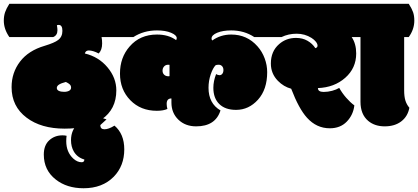

<svg xmlns="http://www.w3.org/2000/svg" viewBox="-52 -670 2229 1024"><path d="M-31.7 -560.1Q-31.7 -514.6 -2 -472.2H231.4Q254.4 -481.4 254.4 -508.8Q254.4 -518.6 251.5 -535.2Q254.9 -537.1 261.2 -537.1Q280.8 -537.1 280.8 -505.4Q280.8 -473.6 257.8 -456.5Q239.3 -441.9 186.5 -425.8Q99.6 -400.4 54.7 -341.3Q9.8 -282.2 9.8 -205.1Q9.8 -102.5 89.8 -42.5Q167 16.1 293 16.1Q418.9 16.1 490.2 -33.2Q568.4 -86.9 568.4 -188Q568.4 -254.9 521.2 -311Q474.1 -367.2 400.4 -384.8Q404.8 -400.9 421.4 -400.9Q443.4 -400.9 474.6 -384.8Q492.7 -403.8 492.7 -438Q492.7 -457 489.7 -472.2H582Q612.3 -514.2 612.3 -560.1Q612.3 -586.9 605 -606.4Q597.7 -626 582 -649.9H-2Q-17.6 -625.5 -24.7 -605.2Q-31.7 -585 -31.7 -560.1ZM299.3 -232.9Q313 -226.6 320.1 -219.7Q327.1 -212.9 327.1 -202.4Q327.1 -191.9 316.7 -186Q306.2 -180.2 289.6 -180.2Q272.9 -180.2 262 -185.3Q251 -190.4 251 -200.9Q251 -211.4 262.9 -219Q274.9 -226.6 299.3 -232.9Z M558.6 0Q527.3 19.5 505.1 19.5Q482.9 19.5 482.9 -2.9L516.1 -33.2Q486.3 -44.4 458 -44.4Q401.9 -44.4 366.2 -12.7Q326.7 22 326.7 77.6Q326.7 112.3 341.8 138.2Q360.4 169.9 397.9 180.7Q397.9 195.3 383.3 195.3Q360.4 195.3 338.9 175.8Q301.3 141.1 301.3 83Q301.3 66.4 303.2 54.2Q293.5 51.8 281.2 51.8Q239.3 51.8 210.4 78.4Q181.6 105 181.6 154.3Q181.6 237.8 245.6 287.6Q304.7 334 393.6 334Q494.1 334 554.7 272.5Q610.8 214.8 610.8 126.5Q610.8 44.4 558.6 0Z M1124 -81.1Q1060.1 -118.2 1060.1 -201.7Q1060.1 -238.8 1071.8 -273.2Q1083.5 -307.6 1098.1 -322.3Q1104 -324.7 1114.7 -324.7Q1125.5 -324.7 1132.6 -316.9Q1139.6 -309.1 1139.6 -296.6Q1139.6 -284.2 1133.8 -276.6Q1127.9 -269 1118.9 -269Q1109.9 -269 1100.6 -274.9Q1085.9 -237.3 1085.9 -201.7Q1085.9 -146 1117.7 -115Q1149.4 -84 1207 -84Q1274.9 -84 1324 -138.4Q1373 -192.9 1373 -285.2Q1373 -322.3 1359.6 -358.6Q1346.2 -395 1321.3 -422.9Q1265.6 -485.8 1181.2 -485.8Q1124.5 -485.8 1080.1 -454.1Q1076.2 -458 1076.2 -464.4Q1076.2 -482.9 1106.4 -495.4Q1136.7 -507.8 1181.2 -507.8Q1250.5 -507.8 1304.2 -472.2H1384.3Q1414.6 -514.2 1414.6 -560.1Q1414.6 -585.9 1408.4 -604Q1402.3 -622.1 1384.3 -649.9H565.9Q550.3 -625.5 543.2 -605.2Q536.1 -585 536.1 -560.1Q536.1 -513.7 565.9 -472.2H659.2Q714.4 -507.8 785.2 -507.8Q830.6 -507.8 860.6 -495.1Q890.6 -482.4 890.6 -466.8Q890.6 -460.9 887.2 -456.1Q846.7 -485.8 785.2 -485.8Q694.3 -485.8 639.2 -421.9Q587.9 -363.3 587.9 -277.6Q587.9 -191.9 643.1 -135.5Q698.2 -79.1 784.2 -79.1Q819.3 -79.1 840.8 -88.9Q836.9 -103.5 836.9 -116.2Q836.9 -145 862.3 -145V-123Q862.3 -67.4 899.4 -31.7Q936.5 3.9 994.1 3.9Q1097.2 3.9 1124 -81.1ZM846.2 -263.2Q832 -263.2 823.5 -271.5Q814.9 -279.8 814.9 -293Q814.9 -306.2 823 -315.4Q831.1 -324.7 844.7 -324.7Q850.6 -324.7 852.1 -324.2V-263.7Q850.6 -263.2 846.2 -263.2Z M1707 14.2Q1763.2 14.2 1797.6 -21.5Q1832 -57.1 1837.9 -107.9Q1815.9 -124 1794.2 -148.9Q1772.5 -173.8 1757.3 -201.2Q1742.2 -191.9 1719.5 -185.8Q1696.8 -179.7 1674.3 -179.7Q1643.6 -179.7 1643.6 -200.2Q1731 -203.6 1789.3 -255.1Q1847.7 -306.6 1847.7 -384.8Q1847.7 -436.5 1823.7 -472.2H1869.6Q1899.9 -514.2 1899.9 -559.6Q1899.9 -605 1870.6 -649.9H1377.9Q1362.3 -625.5 1355.2 -605.2Q1348.1 -585 1348.1 -560.1Q1348.1 -513.7 1377.9 -472.2H1449.2Q1486.3 -490.2 1530 -490.2Q1573.7 -490.2 1609.4 -467.8Q1624 -458.5 1632.8 -447.3Q1641.6 -436 1641.6 -426.3Q1641.6 -416.5 1629.9 -413.1Q1614.3 -437.5 1587.9 -452.6Q1561.5 -467.8 1526.9 -467.8Q1474.1 -467.8 1436.5 -434.6Q1392.6 -396.5 1392.6 -331.1Q1392.6 -277.3 1430.2 -238.8Q1460.9 -207.5 1501 -196.8Q1542 -89.8 1585.4 -42Q1636.2 14.2 1707 14.2Z M1870.6 -472.2V-127Q1870.6 -60.1 1911.6 -25.4Q1946.3 3.9 1999.8 3.9Q2053.2 3.9 2087.9 -22.5Q2122.6 -48.8 2131.3 -95.2Q2116.2 -113.3 2109.9 -134.5Q2103.5 -155.8 2103.5 -188V-472.2H2127.9Q2157.7 -513.7 2157.7 -560.1Q2157.7 -585.9 2151.1 -605Q2144.5 -624 2127.9 -649.9H1845.2Q1829.6 -625.5 1822.5 -605.2Q1815.4 -585 1815.4 -560.1Q1815.4 -513.7 1845.2 -472.2Z"/></svg>

Font: Friends & Family
Style: Regular
Weight: 400
Designer: Sarang Kulkarni, Maithili Shingre, Noopur Datye
Foundry: Ek Type
Version: Version 1.000;hotconv 1.0.117;makeotfexe 2.5.65602